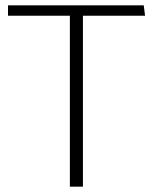

<svg xmlns="http://www.w3.org/2000/svg" viewBox="-20 -700 574 720"><path d="M519 -680H10V-641H242V0H291V-641H524Z"/></svg>

Font: Catamaran Thin
Style: Regular
Weight: 100
Designer: Pria Ravichandran
Version: Version 2.000